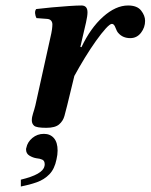

<svg xmlns="http://www.w3.org/2000/svg" viewBox="-20 -456 549 700"><path d="M273 -285 277 -284Q310 -354 356 -395Q402 -436 447 -436Q480 -436 494.5 -417.5Q509 -399 509 -380Q509 -356 494 -336.5Q479 -317 455 -317Q428 -317 412 -335Q406 -341 401 -355Q396 -369 388 -369Q381 -369 365.5 -352Q350 -335 330 -307Q310 -279 289.5 -245.5Q269 -212 251 -179L225 -72Q220 -52 215 -33.5Q210 -15 195.5 -2.5Q181 10 149 10Q113 10 104.5 2.5Q96 -5 96 -17Q96 -29 100.5 -42.5Q105 -56 109 -72L163 -316Q168 -337 169.5 -348.5Q171 -360 171 -367Q171 -375 166.5 -380.5Q162 -386 153 -387L113 -390Q109 -397 108 -407Q107 -417 112 -423Q136 -426 168.5 -429Q201 -432 231 -434Q261 -436 277 -436Q299 -436 299 -411Q299 -398 293.5 -373.5Q288 -349 281 -320ZM140 32Q163 32 176.5 47.5Q190 63 190 93Q190 100 189 108.5Q188 117 186 125Q179 160 160 179.5Q141 199 114 208.5Q87 218 56 224V199Q136 180 142 150Q143 147 143 143Q143 130 134 126Q125 122 113 121Q100 119 87.5 111.5Q75 104 75 89Q75 85 76 83Q80 62 98 47Q116 32 140 32Z"/></svg>

Font: Libertinus Serif Semibold Italic
Style: Regular
Weight: 600
Italic angle: -11.5°
Designer: Philipp H. Poll, Khaled Hosny
Foundry: Caleb Maclennan
Version: Version 7.051;RELEASE